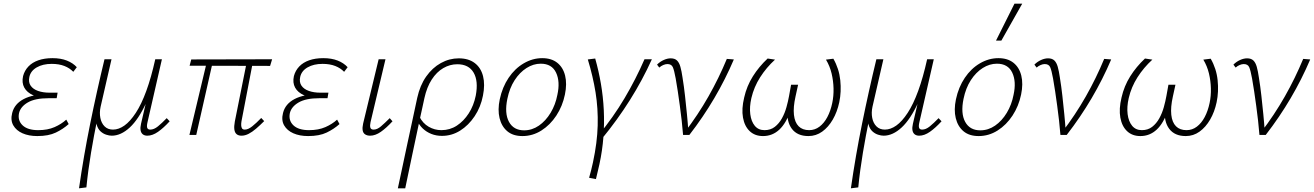

<svg xmlns="http://www.w3.org/2000/svg" viewBox="-20 -731 7117 1040"><path d="M182 6Q136 6 102 -9Q68 -24 52 -52Q36 -80 46 -119Q58 -168 108.5 -194.5Q159 -221 242 -221L240 -200Q194 -200 160 -215Q126 -230 111.5 -256.5Q97 -283 105 -319Q113 -349 134 -371Q155 -393 188 -404.5Q221 -416 264 -416Q309 -416 342 -403Q375 -390 396 -367L377 -342Q358 -362 329 -373.5Q300 -385 260 -385Q212 -385 179 -366Q146 -347 139 -314Q133 -286 146 -267Q159 -248 186 -238.5Q213 -229 248 -229H292L287 -199H243Q170 -199 130.5 -176Q91 -153 83 -118Q75 -78 102.5 -52Q130 -26 187 -26Q238 -26 275.5 -42.5Q313 -59 339 -83L352 -59Q322 -32 282.5 -13Q243 6 182 6Z M408 289Q433 114 468.5 -61Q504 -236 546 -410H584L525 -153Q518 -121 523.5 -92.5Q529 -64 546.5 -46.5Q564 -29 592 -29Q623 -29 654 -51Q685 -73 715.5 -119.5Q746 -166 772.5 -238.5Q799 -311 821 -410H845Q815 -268 773 -176.5Q731 -85 683 -40.5Q635 4 585 4Q572 4 555 -1.5Q538 -7 524 -20Q510 -33 503.5 -56.5Q497 -80 502 -115L507 -86Q489 1 473 96.5Q457 192 448 284ZM778 4Q763 4 753.5 -3.5Q744 -11 741.5 -25.5Q739 -40 744 -61L825 -410H857L779 -69Q774 -48 777.5 -38.5Q781 -29 794 -29Q814 -29 835.5 -46.5Q857 -64 883 -91L899 -74Q866 -38 836 -17Q806 4 778 4Z M1288 4Q1272 4 1262 -4Q1252 -12 1249.5 -29Q1247 -46 1252 -73L1319 -407H1352L1288 -74Q1286 -62 1286.5 -52Q1287 -42 1291 -35.5Q1295 -29 1306 -29Q1324 -29 1346 -46.5Q1368 -64 1395 -92L1411 -75Q1388 -52 1367 -34Q1346 -16 1326.5 -6Q1307 4 1288 4ZM1006 0 1103 -407H1135L1043 0ZM1443 -374 1007 -375 1016 -409 1454 -410Z M1649 6Q1603 6 1569 -9Q1535 -24 1519 -52Q1503 -80 1513 -119Q1525 -168 1575.5 -194.5Q1626 -221 1709 -221L1707 -200Q1661 -200 1627 -215Q1593 -230 1578.5 -256.5Q1564 -283 1572 -319Q1580 -349 1601 -371Q1622 -393 1655 -404.5Q1688 -416 1731 -416Q1776 -416 1809 -403Q1842 -390 1863 -367L1844 -342Q1825 -362 1796 -373.5Q1767 -385 1727 -385Q1679 -385 1646 -366Q1613 -347 1606 -314Q1600 -286 1613 -267Q1626 -248 1653 -238.5Q1680 -229 1715 -229H1759L1754 -199H1710Q1637 -199 1597.5 -176Q1558 -153 1550 -118Q1542 -78 1569.5 -52Q1597 -26 1654 -26Q1705 -26 1742.5 -42.5Q1780 -59 1806 -83L1819 -59Q1789 -32 1749.5 -13Q1710 6 1649 6Z M1985 4Q1969 4 1958 -3Q1947 -10 1944.5 -25Q1942 -40 1947 -62L2031 -410H2068L1987 -69Q1983 -51 1986 -40Q1989 -29 2004 -29Q2023 -29 2043.5 -46.5Q2064 -64 2091 -91L2106 -74Q2073 -38 2043 -17Q2013 4 1985 4Z M2135 289Q2149 226 2161 167.5Q2173 109 2186 50Q2199 -9 2212 -70.5Q2225 -132 2240 -201Q2255 -269 2288.5 -316.5Q2322 -364 2368 -389.5Q2414 -415 2465 -415Q2518 -415 2551.5 -389.5Q2585 -364 2596.5 -318.5Q2608 -273 2596 -213Q2584 -151 2551 -101.5Q2518 -52 2472.5 -23.5Q2427 5 2374 5Q2343 5 2316.5 -5.5Q2290 -16 2270 -35Q2250 -54 2239 -80L2252 -99Q2270 -63 2302 -44.5Q2334 -26 2371 -26Q2417 -26 2454.5 -50.5Q2492 -75 2519 -117Q2546 -159 2557 -213Q2572 -292 2545.5 -337.5Q2519 -383 2457 -383Q2417 -383 2381 -362Q2345 -341 2318.5 -300Q2292 -259 2279 -200Q2273 -171 2267.5 -147Q2262 -123 2255.5 -92.5Q2249 -62 2239 -15Q2229 32 2213.5 105Q2198 178 2175 289Z M2810 6Q2759 6 2728 -20Q2697 -46 2686 -91Q2675 -136 2687 -193Q2701 -259 2735 -309.5Q2769 -360 2817 -388Q2865 -416 2917 -416Q2967 -416 2998.5 -391Q3030 -366 3041 -321.5Q3052 -277 3040 -219Q3027 -156 2993.5 -105Q2960 -54 2912.5 -24Q2865 6 2810 6ZM2819 -25Q2862 -25 2899 -50.5Q2936 -76 2962.5 -120Q2989 -164 2999 -217Q3015 -289 2992 -337.5Q2969 -386 2909 -386Q2869 -386 2832 -362.5Q2795 -339 2767.5 -296.5Q2740 -254 2728 -195Q2712 -117 2737 -71Q2762 -25 2819 -25Z M3240 21 3222 1Q3302 -96 3363 -199Q3424 -302 3471 -410H3511Q3460 -297 3392 -189Q3324 -81 3240 21ZM3208 239 3171 232Q3177 210 3182.5 189Q3188 168 3192 148Q3215 41 3217.5 -51Q3220 -143 3206 -230Q3192 -317 3164 -409L3204 -414Q3223 -347 3235 -277Q3247 -207 3250.5 -135Q3254 -63 3248.5 10.5Q3243 84 3227 158Q3222 179 3217.5 199Q3213 219 3208 239Z M3680 0Q3677 -38 3672.5 -78Q3668 -118 3662.5 -158Q3657 -198 3651.5 -235.5Q3646 -273 3640 -306Q3632 -350 3624.5 -367Q3617 -384 3595 -384Q3585 -384 3573 -379Q3561 -374 3551 -365L3539 -381Q3555 -397 3575 -406Q3595 -415 3613 -415Q3635 -415 3647 -403.5Q3659 -392 3665.5 -369Q3672 -346 3677 -311Q3685 -262 3690.5 -212Q3696 -162 3701 -112Q3706 -62 3709 -13L3689 -15Q3761 -109 3817.5 -208.5Q3874 -308 3917 -412L3955 -409Q3909 -301 3849 -199Q3789 -97 3714 0Z M4113 6Q4069 6 4041 -20.5Q4013 -47 4004.5 -94Q3996 -141 4011 -203Q4025 -265 4058 -317.5Q4091 -370 4138 -414L4178 -408Q4131 -365 4097.5 -312.5Q4064 -260 4050 -200Q4039 -152 4044 -112.5Q4049 -73 4068.5 -49.5Q4088 -26 4121 -26Q4154 -26 4177 -44Q4200 -62 4215.5 -90Q4231 -118 4240 -150.5Q4249 -183 4254 -211L4265 -272H4303L4289 -208Q4276 -150 4280.5 -109Q4285 -68 4306 -47Q4327 -26 4363 -26Q4394 -26 4419 -45Q4444 -64 4461.5 -97Q4479 -130 4488 -173Q4496 -211 4495 -252Q4494 -293 4484.5 -333Q4475 -373 4454 -408L4494 -413Q4525 -359 4531.5 -296.5Q4538 -234 4526 -177Q4515 -125 4491 -83.5Q4467 -42 4433.5 -18Q4400 6 4359 6Q4299 6 4269.5 -33Q4240 -72 4246 -138L4263 -135Q4239 -64 4201.5 -29Q4164 6 4113 6Z M4589 289Q4614 114 4649.5 -61Q4685 -236 4727 -410H4765L4706 -153Q4699 -121 4704.5 -92.5Q4710 -64 4727.5 -46.5Q4745 -29 4773 -29Q4804 -29 4835 -51Q4866 -73 4896.5 -119.5Q4927 -166 4953.5 -238.5Q4980 -311 5002 -410H5026Q4996 -268 4954 -176.5Q4912 -85 4864 -40.5Q4816 4 4766 4Q4753 4 4736 -1.5Q4719 -7 4705 -20Q4691 -33 4684.5 -56.5Q4678 -80 4683 -115L4688 -86Q4670 1 4654 96.5Q4638 192 4629 284ZM4959 4Q4944 4 4934.5 -3.5Q4925 -11 4922.5 -25.5Q4920 -40 4925 -61L5006 -410H5038L4960 -69Q4955 -48 4958.5 -38.5Q4962 -29 4975 -29Q4995 -29 5016.5 -46.5Q5038 -64 5064 -91L5080 -74Q5047 -38 5017 -17Q4987 4 4959 4Z M5281 6Q5230 6 5199 -20Q5168 -46 5157 -91Q5146 -136 5158 -193Q5172 -259 5206 -309.5Q5240 -360 5288 -388Q5336 -416 5388 -416Q5438 -416 5469.5 -391Q5501 -366 5512 -321.5Q5523 -277 5511 -219Q5498 -156 5464.5 -105Q5431 -54 5383.5 -24Q5336 6 5281 6ZM5290 -25Q5333 -25 5370 -50.5Q5407 -76 5433.5 -120Q5460 -164 5470 -217Q5486 -289 5463 -337.5Q5440 -386 5380 -386Q5340 -386 5303 -362.5Q5266 -339 5238.5 -296.5Q5211 -254 5199 -195Q5183 -117 5208 -71Q5233 -25 5290 -25ZM5375 -511 5475 -711H5517L5404 -511Z M5724 0Q5721 -38 5716.5 -78Q5712 -118 5706.5 -158Q5701 -198 5695.5 -235.5Q5690 -273 5684 -306Q5676 -350 5668.5 -367Q5661 -384 5639 -384Q5629 -384 5617 -379Q5605 -374 5595 -365L5583 -381Q5599 -397 5619 -406Q5639 -415 5657 -415Q5679 -415 5691 -403.5Q5703 -392 5709.5 -369Q5716 -346 5721 -311Q5729 -262 5734.5 -212Q5740 -162 5745 -112Q5750 -62 5753 -13L5733 -15Q5805 -109 5861.5 -208.5Q5918 -308 5961 -412L5999 -409Q5953 -301 5893 -199Q5833 -97 5758 0Z M6157 6Q6113 6 6085 -20.5Q6057 -47 6048.5 -94Q6040 -141 6055 -203Q6069 -265 6102 -317.5Q6135 -370 6182 -414L6222 -408Q6175 -365 6141.5 -312.5Q6108 -260 6094 -200Q6083 -152 6088 -112.5Q6093 -73 6112.5 -49.5Q6132 -26 6165 -26Q6198 -26 6221 -44Q6244 -62 6259.5 -90Q6275 -118 6284 -150.5Q6293 -183 6298 -211L6309 -272H6347L6333 -208Q6320 -150 6324.5 -109Q6329 -68 6350 -47Q6371 -26 6407 -26Q6438 -26 6463 -45Q6488 -64 6505.5 -97Q6523 -130 6532 -173Q6540 -211 6539 -252Q6538 -293 6528.5 -333Q6519 -373 6498 -408L6538 -413Q6569 -359 6575.5 -296.5Q6582 -234 6570 -177Q6559 -125 6535 -83.5Q6511 -42 6477.5 -18Q6444 6 6403 6Q6343 6 6313.5 -33Q6284 -72 6290 -138L6307 -135Q6283 -64 6245.5 -29Q6208 6 6157 6Z M6802 0Q6799 -38 6794.5 -78Q6790 -118 6784.5 -158Q6779 -198 6773.5 -235.5Q6768 -273 6762 -306Q6754 -350 6746.5 -367Q6739 -384 6717 -384Q6707 -384 6695 -379Q6683 -374 6673 -365L6661 -381Q6677 -397 6697 -406Q6717 -415 6735 -415Q6757 -415 6769 -403.5Q6781 -392 6787.5 -369Q6794 -346 6799 -311Q6807 -262 6812.5 -212Q6818 -162 6823 -112Q6828 -62 6831 -13L6811 -15Q6883 -109 6939.5 -208.5Q6996 -308 7039 -412L7077 -409Q7031 -301 6971 -199Q6911 -97 6836 0Z"/></svg>

Font: Ysabeau ExtraLight
Style: Italic
Weight: 250
Italic angle: -12°
Version: Version 2.000;gftools[0.9.27.dev2+g8671c4b]